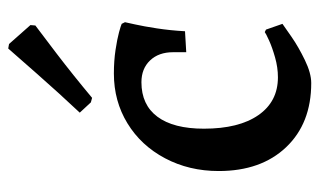

<svg xmlns="http://www.w3.org/2000/svg" viewBox="-175 -590 777 467"><g transform="rotate(-90 213.5 -356.5)"><path d="M31 -213Q31 -285 62 -343.5Q93 -402 147 -435Q201 -468 268 -468Q299 -468 325.5 -464Q352 -460 368.5 -455.5Q385 -451 389 -449L393 -441Q392 -436 387.5 -416Q383 -396 378 -363.5Q373 -331 371 -295L320 -292V-324Q320 -359 300 -380Q280 -401 247 -401Q192 -401 163 -362Q134 -323 134 -249Q134 -164 167 -116.5Q200 -69 259 -69Q283 -69 307.5 -76Q332 -83 348.5 -90.5Q365 -98 369 -101L375 -98L389 -58Q382 -53 357.5 -36Q333 -19 301 -3.5Q269 12 245 12Q147 12 89 -49Q31 -110 31 -213ZM198 -524 173 -551Q220 -601 267.5 -655Q315 -709 329 -725L340 -723L386 -671L385 -659Q370 -648 317 -607.5Q264 -567 209 -521Z"/></g></svg>

Font: Alegreya Medium
Style: Regular
Weight: 500
Designer: Juan Pablo del Peral
Foundry: Huerta Tipografica
Version: Version 2.007; ttfautohint (v1.6)